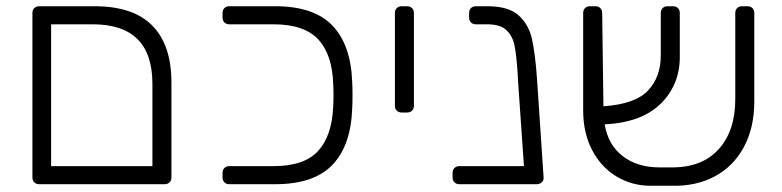

<svg xmlns="http://www.w3.org/2000/svg" viewBox="-20 -591 2508 616"><path d="M84 -22V-549Q84 -559 90 -565Q96 -571 106 -571H283Q408 -571 469 -508.5Q530 -446 530 -327V-22Q530 -12 524 -6Q518 0 508 0H106Q96 0 90 -6Q84 -12 84 -22ZM469 -58V-322Q469 -513 278 -513H144V-58Z M694 -22V-36Q694 -46 700 -52Q706 -58 716 -58H858Q956 -58 1000.5 -106.5Q1045 -155 1049 -249Q1050 -264 1050 -286Q1050 -307 1049 -322Q1046 -416 1001 -464.5Q956 -513 858 -513H716Q706 -513 700 -519Q694 -525 694 -535V-549Q694 -559 700 -565Q706 -571 716 -571H863Q987 -571 1046.5 -509Q1106 -447 1110 -327Q1111 -312 1111 -286Q1111 -259 1110 -244Q1106 -124 1046.5 -62Q987 0 863 0H716Q706 0 700 -6Q694 -12 694 -22Z M1247 -252V-549Q1247 -559 1253 -565Q1259 -571 1269 -571H1286Q1296 -571 1302 -565Q1308 -559 1308 -549V-252Q1308 -242 1302 -236Q1296 -230 1286 -230H1269Q1259 -230 1253 -236Q1247 -242 1247 -252Z M1724 -19Q1724 -11 1717.5 -5.5Q1711 0 1702 0H1685H1454Q1444 0 1438 -6Q1432 -12 1432 -22V-36Q1432 -46 1438 -52Q1444 -58 1454 -58H1661L1642 -332L1641 -353Q1637 -413 1631 -444Q1625 -475 1605 -494Q1585 -513 1544 -513H1507Q1497 -513 1491 -519Q1485 -525 1485 -535V-549Q1485 -559 1491 -565Q1497 -571 1507 -571H1544Q1611 -571 1643.5 -542Q1676 -513 1686.5 -467Q1697 -421 1703 -337L1724 -22Z M2400 -549V-265Q2400 -182 2367 -120Q2334 -58 2274 -25.5Q2214 7 2134 5H2067Q2008 5 1958.5 -24.5Q1909 -54 1880 -109Q1851 -164 1851 -237V-549Q1851 -559 1857 -565Q1863 -571 1873 -571H1890Q1900 -571 1906 -565Q1912 -559 1912 -549L1916 -250Q2018 -257 2059 -300.5Q2100 -344 2100 -413V-549Q2100 -559 2106 -565Q2112 -571 2122 -571H2139Q2149 -571 2155 -565Q2161 -559 2161 -549V-408Q2161 -319 2100 -258.5Q2039 -198 1920 -192Q1931 -126 1978 -90Q2025 -54 2095 -54H2130Q2231 -52 2285 -111.5Q2339 -171 2339 -272V-549Q2339 -559 2345 -565Q2351 -571 2361 -571H2378Q2388 -571 2394 -565Q2400 -559 2400 -549Z"/></svg>

Font: Rubik
Style: Regular
Weight: 300
Designer: Hubert & Fischer
Foundry: Hubert & Fischer
Version: Version 1.100